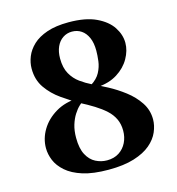

<svg xmlns="http://www.w3.org/2000/svg" viewBox="-108 -805 842 912"><g transform="rotate(-15 313.0 -349.0)"><path d="M262 -352 288 -339Q276 -331 261.5 -317.5Q247 -304 234 -283.5Q221 -263 212.5 -235.5Q204 -208 204 -172Q204 -120 220.5 -89Q237 -58 263.5 -44.5Q290 -31 319 -31Q354 -31 378.5 -47Q403 -63 416 -89.5Q429 -116 429 -148Q429 -180 417 -205.5Q405 -231 382.5 -251.5Q360 -272 329.5 -291Q299 -310 262 -329Q224 -351 182.5 -380Q141 -409 113 -449Q85 -489 85 -544Q85 -574 97 -603.5Q109 -633 135 -657.5Q161 -682 204.5 -697Q248 -712 311 -712Q394 -712 446 -687.5Q498 -663 522.5 -625.5Q547 -588 547 -548Q547 -510 525.5 -472Q504 -434 463.5 -408.5Q423 -383 366 -379L337 -396Q369 -416 383 -442.5Q397 -469 400.5 -497Q404 -525 404 -548Q404 -586 392.5 -612Q381 -638 361 -651.5Q341 -665 315 -665Q290 -665 270 -651.5Q250 -638 239 -613.5Q228 -589 228 -556Q228 -510 245 -480Q262 -450 288.5 -431Q315 -412 342 -399Q373 -385 413.5 -363.5Q454 -342 492 -313Q530 -284 555 -246.5Q580 -209 580 -163Q580 -133 566.5 -101.5Q553 -70 522.5 -44Q492 -18 441 -2Q390 14 315 14Q239 14 188.5 -2Q138 -18 108 -44.5Q78 -71 65.5 -101.5Q53 -132 53 -162Q53 -209 78.5 -251.5Q104 -294 151 -322Q198 -350 262 -352Z"/></g></svg>

Font: Arima Thin
Style: Bold
Weight: 700
Version: Version 1.100